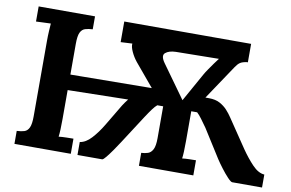

<svg xmlns="http://www.w3.org/2000/svg" viewBox="-74 -832 1459 963"><g transform="rotate(10 655.5 -350.0)"><path d="M50 0V-66Q73 -67 88.5 -72Q104 -77 112.5 -95Q121 -113 121 -153V-536Q121 -563 122.5 -588Q124 -613 125 -626Q109 -625 85 -624.5Q61 -624 50 -623V-700H337V-634Q315 -633 299 -628Q283 -623 274.5 -605.5Q266 -588 266 -547V-391L674 -395H680L583 -511Q566 -532 554.5 -557Q543 -582 545 -598L486 -595V-700H1132V-606H1127Q1105 -603 1093.5 -595.5Q1082 -588 1070.5 -570.5Q1059 -553 1036 -519L953 -395H971Q1004 -395 1026.5 -383Q1049 -371 1065 -353.5Q1081 -336 1092 -319L1190 -174Q1219 -132 1249.5 -100Q1280 -68 1311 -66V0H1159Q1152 0 1135 -18Q1118 -36 1099.5 -60.5Q1081 -85 1070 -102L979 -246Q962 -270 949 -287.5Q936 -305 925 -315H895V-164Q895 -133 894 -110Q893 -87 891 -74Q906 -76 930 -76.5Q954 -77 961 -77V0H684V-66Q703 -67 718 -72Q733 -77 742.5 -95Q752 -113 752 -153V-315H722Q712 -307 699 -289.5Q686 -272 669 -246L576 -102Q562 -80 545.5 -56.5Q529 -33 516 -17Q503 -1 497 0H371V-66Q401 -70 429.5 -101Q458 -132 483 -174L548 -283Q558 -299 573 -318L266 -312V-164Q266 -137 265 -112Q264 -87 262 -74Q278 -76 302.5 -76.5Q327 -77 337 -77V0ZM842 -362 923 -507Q929 -518 941 -535.5Q953 -553 965.5 -570.5Q978 -588 986 -598L767 -595Q732 -594 714.5 -579Q697 -564 722 -529Z"/></g></svg>

Font: Lora
Style: Bold
Weight: 700
Designer: Olga Karpushina, Alexei Vanyashin (Cyrillic)
Foundry: Cyreal
Version: Version 3.006; ttfautohint (v1.8.4.7-5d5b);gftools[0.9.30]